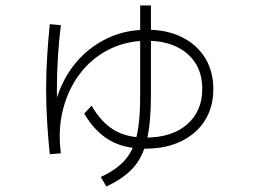

<svg xmlns="http://www.w3.org/2000/svg" viewBox="-20 -653 920 694"><path d="M160 -95.6Q154.4 -147.8 150.6 -208.9Q146.7 -270 146.7 -330Q146.7 -392.2 150.6 -452.2Q154.4 -512.2 160 -565.6L200 -562.2Q193.3 -507.8 189.4 -448.3Q185.6 -388.9 185.6 -330Q185.6 -300 186.7 -270Q187.8 -240 188.9 -210L167.8 -216.7Q176.7 -288.9 205 -348.9Q233.3 -408.9 278.9 -452.8Q324.4 -496.7 382.8 -521.1Q441.1 -545.6 511.1 -545.6Q583.3 -545.6 637.2 -518.9Q691.1 -492.2 721.1 -443.9Q751.1 -395.6 751.1 -331.1Q751.1 -266.7 721.1 -218.3Q691.1 -170 635.6 -142.8Q580 -115.6 505.6 -115.6Q428.9 -115.6 376.1 -146.1Q323.3 -176.7 284.4 -242.2L311.1 -271.1Q345.6 -211.1 391.7 -183.3Q437.8 -155.6 505.6 -155.6Q601.1 -155.6 656.1 -203.3Q711.1 -251.1 711.1 -331.1Q711.1 -385.6 686.7 -424.4Q662.2 -463.3 617.2 -484.4Q572.2 -505.6 511.1 -505.6Q435.6 -505.6 373.3 -473.9Q311.1 -442.2 268.9 -386.7Q226.7 -331.1 207.8 -257.8Q188.9 -184.4 200 -98.9ZM344.4 -13.3Q385.6 -32.2 413.3 -56.1Q441.1 -80 457.2 -112.8Q473.3 -145.6 480 -193.3Q486.7 -241.1 486.7 -308.9V-633.3H525.6V-308.9Q525.6 -211.1 511.1 -148.3Q496.7 -85.6 461.7 -46.7Q426.7 -7.8 364.4 21.1Z"/></svg>

Font: Paperlogy 2 ExtraLight
Style: Regular
Weight: 250
Designer: redesigned by Lee Juim, glyphs from Gmarket Sans & Montserrat
Foundry: PT&
Version: Version 1.001